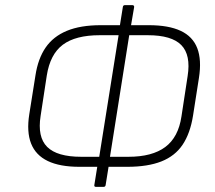

<svg xmlns="http://www.w3.org/2000/svg" viewBox="-20 -715 838 747"><path d="M289 -66Q213 -66 166 -88.5Q119 -111 101 -156.5Q83 -202 94 -271L118 -422Q128 -487 157.5 -530Q187 -573 240 -595Q293 -617 372 -617H559Q636 -617 683 -595Q730 -573 747.5 -527.5Q765 -482 754 -412L731 -265Q720 -196 690.5 -152Q661 -108 608 -87Q555 -66 475 -66ZM296 -105H480Q572 -105 623 -143Q674 -181 686 -262L710 -419Q723 -501 685.5 -539.5Q648 -578 555 -578H368Q274 -578 224.5 -541Q175 -504 162 -421L138 -264Q125 -182 163.5 -143.5Q202 -105 296 -105ZM353 12Q346 12 347 5L360 -76L364 -92L443 -588L445 -607L458 -688Q459 -695 466 -695H495Q502 -695 502 -688L488 -606L484 -586L406 -93L404 -76L391 5Q390 12 383 12Z"/></svg>

Font: Sofia Sans ExtraLight
Style: Italic
Weight: 250
Italic angle: -9°
Version: Version 4.100-B